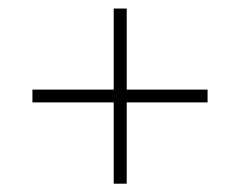

<svg xmlns="http://www.w3.org/2000/svg" viewBox="-20 -557 582 450"><path d="M277 -317V-126.5H246.5V-317H56V-347H246.5V-537H277V-347H466.5V-317Z"/></svg>

Font: League Spartan Extralight
Style: Regular
Weight: 200
Foundry: The League of Moveable Type
Version: Version 2.300; ttfautohint (v1.8.3)